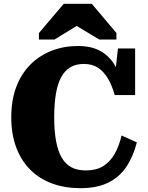

<svg xmlns="http://www.w3.org/2000/svg" viewBox="-20 -969 775 1006"><path d="M419 -634Q379 -634 349.5 -617Q320 -600 301 -565.5Q282 -531 273 -478Q264 -425 264 -355Q264 -281 274 -228.5Q284 -176 304 -142Q324 -108 355 -92Q386 -76 430 -76Q484 -76 520.5 -98.5Q557 -121 580.5 -162.5Q604 -204 617 -259L697 -223Q678 -149 642 -95Q606 -41 547 -12Q488 17 402 17Q321 17 254.5 -7Q188 -31 139.5 -79Q91 -127 65 -196.5Q39 -266 39 -355Q39 -446 66 -515.5Q93 -585 140.5 -632Q188 -679 251.5 -703.5Q315 -728 388 -728Q462 -728 510 -699.5Q558 -671 585 -621Q612 -571 625 -504L578 -536L598 -715H688V-471H581Q567 -521 545.5 -557.5Q524 -594 493.5 -614Q463 -634 419 -634ZM461 -949H314L184 -796V-762H266L427 -861L337 -860L500 -762H590V-796Z"/></svg>

Font: Roboto Serif 20pt ExtraBold
Style: Regular
Weight: 800
Version: Version 1.008